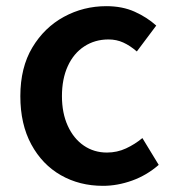

<svg xmlns="http://www.w3.org/2000/svg" viewBox="-20 -589 562 623"><path d="M314 14Q238 14 177.5 -20.5Q117 -55 81.5 -120.5Q46 -186 46 -277Q46 -370 85 -435Q124 -500 187.5 -534.5Q251 -569 325 -569Q377 -569 417 -551Q457 -533 487 -506L424 -422Q402 -441 380 -451Q358 -461 332 -461Q288 -461 253.5 -438.5Q219 -416 200 -374.5Q181 -333 181 -277Q181 -222 200 -180.5Q219 -139 252 -116.5Q285 -94 327 -94Q360 -94 389 -107.5Q418 -121 442 -141L495 -54Q456 -20 408.5 -3Q361 14 314 14Z"/></svg>

Font: Noto Sans SC Thin SemiBold
Style: Regular
Weight: 600
Version: Version 2.004-H2;hotconv 1.0.118;makeotfexe 2.5.65603